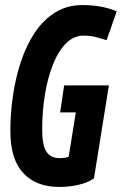

<svg xmlns="http://www.w3.org/2000/svg" viewBox="-20 -730 482 760"><path d="M215 10Q123 10 72 -45Q21 -100 21 -211Q21 -282 31.5 -353Q42 -424 63.5 -488Q85 -552 118.5 -602Q152 -652 199 -681Q246 -710 307 -710Q343 -710 377.5 -704Q412 -698 442 -685L402 -571Q383 -577 360.5 -583Q338 -589 311 -589Q272 -589 241.5 -558.5Q211 -528 190 -475.5Q169 -423 158 -356.5Q147 -290 147 -219Q147 -153 164.5 -128.5Q182 -104 216 -104Q240 -104 252 -110L280 -285H218L234 -392H411L352 -24Q326 -6 289 2Q252 10 215 10Z"/></svg>

Font: Georama Condensed
Style: Bold Italic
Weight: 700
Width: 3
Italic angle: -9°
Designer: Jean-Baptiste Levee
Foundry: Production Type
Version: Version 1.000